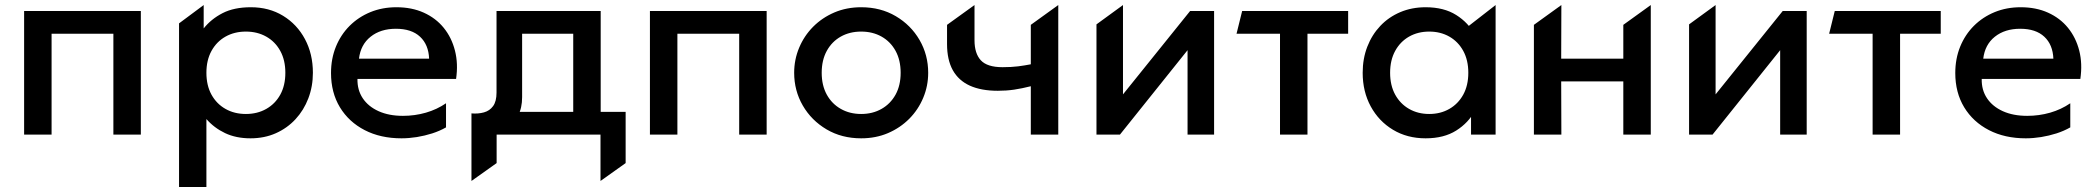

<svg xmlns="http://www.w3.org/2000/svg" viewBox="-20 -539 8390 769"><path d="M76.6 0V-495H544.1V0H434.1V-404H186.6V0Z M697.1 210V-445.4L795.8 -518.8V-425.2Q825.6 -462.8 871.5 -486.4Q917.4 -510 984.9 -510Q1057.6 -510 1113.7 -475.8Q1169.8 -441.6 1201.5 -382.2Q1233.2 -322.8 1233.2 -247.5Q1233.2 -192.9 1215 -145.2Q1196.9 -97.6 1163.6 -61.6Q1130.3 -25.6 1084.6 -5.3Q1038.9 15 983.4 15Q925.4 15 881.4 -5.9Q837.4 -26.9 806.7 -62.2V210ZM964.8 -82.5Q1010.8 -82.5 1046.5 -102.8Q1082.2 -123 1102.6 -159.9Q1122.9 -196.9 1122.9 -247.5Q1122.9 -298.1 1102.5 -335.2Q1082.1 -372.3 1046.3 -392.4Q1010.6 -412.5 964.8 -412.5Q919 -412.5 883.3 -392.4Q847.6 -372.3 827.1 -335.2Q806.7 -298.1 806.7 -247.5Q806.7 -196.9 827 -159.9Q847.4 -123 883.1 -102.8Q918.8 -82.5 964.8 -82.5Z M1588.1 15Q1504.2 15 1440.7 -17.8Q1377.1 -50.6 1341.4 -109.4Q1305.8 -168.3 1305.8 -246.6Q1305.8 -303.7 1325.3 -351.9Q1344.9 -400.1 1380.3 -435.5Q1415.8 -470.9 1463.6 -490.5Q1511.3 -510 1567.9 -510Q1629.2 -510 1677.3 -488.3Q1725.4 -466.6 1757.2 -427.6Q1788.9 -388.6 1802.2 -336.3Q1815.6 -284.1 1806.7 -222.8H1411.7Q1410.8 -178.5 1433 -145.3Q1455.2 -112.2 1496.5 -93.6Q1537.8 -75 1593.9 -75Q1641.4 -75 1685.7 -87.7Q1729.9 -100.4 1766.4 -125.4V-28.8Q1741.2 -14.4 1711.1 -4.7Q1680.9 4.9 1649.5 10Q1618 15 1588.1 15ZM1417.8 -304H1698.7Q1696.5 -360.1 1662.4 -391.9Q1628.3 -423.8 1565.7 -423.8Q1504.2 -423.8 1464.3 -391.9Q1424.4 -360.1 1417.8 -304Z M2275.9 0V-404H2071.2V-150Q2071.2 -106.3 2055.1 -77Q2039 -47.7 2011 -31.2Q1982.9 -14.8 1946.3 -9.9Q1909.6 -4.9 1868.3 -10V-84.8Q1895.4 -82.5 1918.3 -88.9Q1941.2 -95.2 1954.9 -114Q1968.7 -132.8 1968.7 -168.2V-495H2385.9V0ZM1868.3 185.8V-84.8L1972.8 -72.4L1984.8 -91H2485.8V114.2L2385.1 185.8V0H1969.1V114.2Z M2583.1 0V-495H3050.6V0H2940.6V-404H2693.1V0Z M3429.2 15Q3351.2 15 3290.6 -20.8Q3230 -56.6 3195.4 -116.2Q3160.8 -175.9 3160.8 -247.5Q3160.8 -300.2 3180.7 -347.7Q3200.5 -395.2 3236.6 -431.7Q3272.8 -468.1 3321.8 -489.1Q3370.8 -510 3429.2 -510Q3507.1 -510 3567.8 -474.2Q3628.4 -438.4 3663 -378.8Q3697.6 -319.1 3697.6 -247.5Q3697.6 -194.8 3677.7 -147.3Q3657.9 -99.8 3621.8 -63.3Q3585.6 -26.9 3536.7 -5.9Q3487.8 15 3429.2 15ZM3429.2 -82.5Q3475 -82.5 3510.7 -102.8Q3546.4 -123 3566.9 -159.9Q3587.3 -196.9 3587.3 -247.5Q3587.3 -298.1 3567 -335.2Q3546.6 -372.3 3510.9 -392.4Q3475.2 -412.5 3429.2 -412.5Q3383.2 -412.5 3347.5 -392.4Q3311.8 -372.3 3291.4 -335.2Q3271.1 -298.1 3271.1 -247.5Q3271.1 -196.9 3291.5 -159.9Q3311.9 -123 3347.7 -102.8Q3383.4 -82.5 3429.2 -82.5Z M4108.6 0V-193.6Q4073.3 -184.7 4042.1 -180Q4010.9 -175.4 3976.6 -175.4Q3909.8 -175.4 3864.5 -195.9Q3819.2 -216.5 3796.1 -258Q3773.1 -299.6 3773.1 -362.5V-439.5L3883.1 -518.8V-377.9Q3883.1 -324.9 3908.5 -297.4Q3934 -269.9 3995.3 -269.9Q4030.9 -269.9 4057.6 -273.3Q4084.2 -276.7 4108.6 -281.5V-439.5L4218.6 -518.8V0Z M4371.6 0V-441.4L4477.8 -518.8V-161L4746.7 -495H4842.7V0H4736.4V-338L4465.7 0Z M5106.7 0V-404H4932.6L4955.1 -495H5379.6V-404H5216.7V0Z M5689.8 15Q5616.1 15 5559.3 -19.2Q5502.4 -53.4 5470.1 -112.8Q5437.8 -172.2 5437.8 -247.5Q5437.8 -304 5456.3 -351.9Q5474.9 -399.9 5508.5 -435.3Q5542.1 -470.8 5588.4 -490.4Q5634.8 -510 5689.8 -510Q5763.2 -510 5812.4 -478.9Q5861.6 -447.9 5887.6 -399.1L5848.1 -363V-423.9L5970.2 -518.8V0H5871.8V-119.5L5887.6 -95.9Q5861.6 -47.1 5812.4 -16.1Q5763.2 15 5689.8 15ZM5704.3 -82.5Q5749.6 -82.5 5784.9 -102.8Q5820.2 -123 5840.6 -159.9Q5860.9 -196.9 5860.9 -247.5Q5860.9 -298.1 5840.6 -335.2Q5820.2 -372.3 5784.9 -392.4Q5749.6 -412.5 5704.3 -412.5Q5659.1 -412.5 5623.7 -392.4Q5588.4 -372.3 5568 -335.2Q5547.7 -298.1 5547.7 -247.5Q5547.7 -196.9 5568 -159.9Q5588.4 -123 5623.7 -102.8Q5659.1 -82.5 5704.3 -82.5Z M6123.6 0V-439.5L6233.6 -518.8L6232.9 -304.1H6481.7V-439.5L6591.7 -518.8V0H6481.7V-213.1H6232.9L6233.6 0Z M6745.1 0V-441.4L6851.3 -518.8V-161L7120.2 -495H7216.2V0H7109.9V-338L6839.2 0Z M7480.2 0V-404H7306.1L7328.6 -495H7753.1V-404H7590.2V0Z M8093.6 15Q8009.8 15 7946.2 -17.8Q7882.6 -50.6 7846.9 -109.4Q7811.3 -168.3 7811.3 -246.6Q7811.3 -303.7 7830.8 -351.9Q7850.4 -400.1 7885.8 -435.5Q7921.3 -470.9 7969.1 -490.5Q8016.8 -510 8073.4 -510Q8134.8 -510 8182.8 -488.3Q8230.9 -466.6 8262.7 -427.6Q8294.4 -388.6 8307.8 -336.3Q8321.1 -284.1 8312.2 -222.8H7917.2Q7916.2 -178.5 7938.5 -145.3Q7960.7 -112.2 8002 -93.6Q8043.3 -75 8099.4 -75Q8146.9 -75 8191.2 -87.7Q8235.4 -100.4 8271.9 -125.4V-28.8Q8246.7 -14.4 8216.6 -4.7Q8186.4 4.9 8155 10Q8123.5 15 8093.6 15ZM7923.3 -304H8204.2Q8202 -360.1 8167.9 -391.9Q8133.8 -423.8 8071.2 -423.8Q8009.8 -423.8 7969.8 -391.9Q7929.9 -360.1 7923.3 -304Z"/></svg>

Font: Geologica-Sharp
Style: Regular
Weight: 100
Designer: Sindre Bremnes, Frode Helland
Foundry: Monokrom Skriftforlag AS
Version: Version 1.010;gftools[0.9.28]